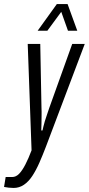

<svg xmlns="http://www.w3.org/2000/svg" viewBox="-83 -743 439 949"><path d="M-16 186Q-27 186 -40.5 184.5Q-54 183 -63 181L-55 132H-23Q-4 132 11.5 116Q27 100 42.5 70Q58 40 73 0L54 -526H116L122 -211Q123 -191 122.5 -171Q122 -151 122 -133Q122 -115 121 -98H127Q129 -106 131.5 -117.5Q134 -129 138.5 -143.5Q143 -158 149 -175.5Q155 -193 161 -211L274 -526H336L144 -18Q128 24 111.5 61.5Q95 99 76.5 127Q58 155 35 170.5Q12 186 -16 186ZM103 -591 198 -723H251L299 -591H253L210 -712H240L151 -591Z"/></svg>

Font: Archivo ExtraCondensed Light
Style: Italic
Weight: 300
Width: 2
Italic angle: -10°
Designer: Hector Gatti
Foundry: Omnibus-Type
Version: Version 2.001